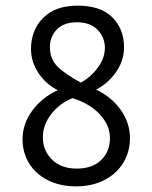

<svg xmlns="http://www.w3.org/2000/svg" viewBox="-20 -651 540 681"><path d="M60 -157Q60 -211 94 -258Q128 -305 185 -331Q142 -353 116 -392.5Q90 -432 90 -477Q90 -544 133 -587.5Q176 -631 255 -631Q337 -631 378.5 -589.5Q420 -548 420 -483Q420 -438 393 -397.5Q366 -357 321 -333Q375 -308 408 -261.5Q441 -215 441 -161Q441 -113 417.5 -74Q394 -35 350.5 -12.5Q307 10 250 10Q193 10 149.5 -12Q106 -34 83 -72Q60 -110 60 -157ZM352 -481Q352 -519 326 -545.5Q300 -572 253 -572Q206 -572 181.5 -546.5Q157 -521 157 -484Q157 -442 184 -415Q211 -388 267 -358Q304 -379 328 -412.5Q352 -446 352 -481ZM370 -161Q370 -207 334 -245.5Q298 -284 237 -303Q191 -284 161.5 -246Q132 -208 132 -164Q132 -117 164.5 -85Q197 -53 252 -53Q308 -53 339 -83.5Q370 -114 370 -161Z"/></svg>

Font: Vazir Code
Style: Code
Weight: 400
Foundry: DejaVu fonts team - Redesigned by Saber Rastikerdar
Version: Version 1.1.2